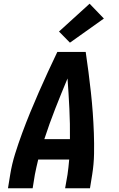

<svg xmlns="http://www.w3.org/2000/svg" viewBox="-20 -1015 640 1035"><path d="M23 0 35 -74Q44 -130 61.5 -186Q79 -242 99.5 -297.5Q120 -353 142.5 -408Q165 -463 189 -517.5Q213 -572 238 -626.5Q263 -681 289 -735H442Q450 -681 457 -626.5Q464 -572 470 -517.5Q476 -463 480 -408Q484 -353 486 -297.5Q488 -242 487 -186Q486 -130 477 -74L465 0H331L344 -74Q347 -94 349 -114Q351 -134 353 -155H186Q181 -135 176.5 -114.5Q172 -94 168 -74L156 0ZM357 -265Q358 -347 354 -429Q350 -511 344 -592Q310 -511 278 -429.5Q246 -348 219 -265ZM357 -785 298 -845 463 -995 540 -915Z"/></svg>

Font: Iosevka Curly XBdEx
Style: Italic
Weight: 800
Width: 7
Italic angle: -9°
Monospace: yes
Designer: Belleve Invis
Foundry: Belleve Invis
Version: Version 11.1.0; ttfautohint (v1.8.3)